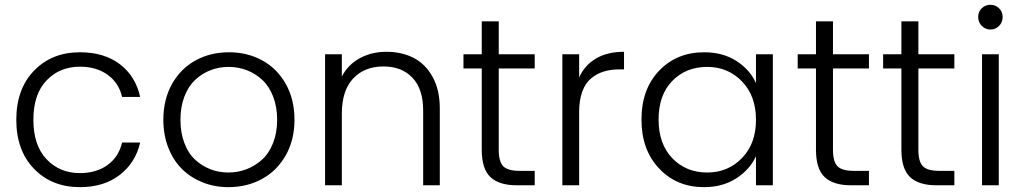

<svg xmlns="http://www.w3.org/2000/svg" viewBox="-20 -772 4260 800"><path d="M313 -554.2Q414.1 -554.2 479.5 -504.4Q544.9 -454.6 564 -368.2H488.8Q475.1 -426.8 428.5 -460.4Q381.8 -494.1 313 -494.1Q228.5 -494.1 173.8 -436.8Q119.1 -379.4 119.1 -272.9Q119.1 -166.5 173.8 -108.6Q228.5 -50.8 313 -50.8Q381.8 -50.8 428.2 -84.5Q474.6 -118.2 488.8 -178.2H564Q544.9 -94.2 479 -43.2Q413.1 7.8 313 7.8Q195.8 7.8 121.8 -68.6Q47.9 -145 47.9 -272.9Q47.9 -400.9 121.8 -477.5Q195.8 -554.2 313 -554.2Z M1207 -272.9Q1207 -188.5 1170.2 -124Q1133.3 -59.6 1071 -25.9Q1008.8 7.8 931.6 7.8Q874 7.8 824.5 -12Q774.9 -31.7 738.5 -67.6Q702.1 -103.5 681.4 -156.5Q660.6 -209.5 660.6 -272.9Q660.6 -357.9 697 -422.4Q733.4 -486.8 795.2 -520.5Q856.9 -554.2 933.6 -554.2Q1010.7 -554.2 1072.5 -520.5Q1134.3 -486.8 1170.7 -422.4Q1207 -357.9 1207 -272.9ZM931.6 -53.2Q971.2 -53.2 1007.1 -66.9Q1043 -80.6 1071.8 -106.7Q1100.6 -132.8 1117.7 -175.8Q1134.8 -218.8 1134.8 -272.9Q1134.8 -327.1 1117.9 -370.1Q1101.1 -413.1 1072.5 -439.5Q1043.9 -465.8 1008.3 -479.5Q972.7 -493.2 932.6 -493.2Q892.6 -493.2 857.2 -479.5Q821.8 -465.8 793.5 -439.5Q765.1 -413.1 748.5 -370.1Q731.9 -327.1 731.9 -272.9Q731.9 -218.8 748.3 -175.8Q764.6 -132.8 793 -106.7Q821.3 -80.6 856.4 -66.9Q891.6 -53.2 931.6 -53.2Z M1743.2 0V-312Q1743.2 -400.9 1698.7 -448Q1654.3 -495.1 1577.6 -495.1Q1498.5 -495.1 1451.4 -444.8Q1404.3 -394.5 1404.3 -297.9V0H1334.5V-545.9H1404.3V-453.1Q1430.2 -502.9 1479.2 -529.5Q1528.3 -556.2 1590.3 -556.2Q1653.8 -556.2 1703.1 -531Q1752.4 -505.9 1782.5 -451.7Q1812.5 -397.5 1812.5 -319.8V0Z M1987.3 -147.9V-486.8H1911.1V-545.9H1987.3V-683.1H2058.1V-545.9H2208V-486.8H2058.1V-147.9Q2058.1 -98.1 2077.1 -79.1Q2096.2 -60.1 2144 -60.1H2208V0H2133.3Q2059.6 0 2023.4 -34.2Q1987.3 -68.4 1987.3 -147.9Z M2393.1 -305.2V0H2323.2V-545.9H2393.1V-449.2Q2416 -500.5 2463.4 -528.3Q2510.7 -556.2 2580.1 -556.2V-482.9H2561Q2524.9 -482.9 2496.1 -474.1Q2467.3 -465.3 2443.4 -445.8Q2419.4 -426.3 2406.2 -390.6Q2393.1 -355 2393.1 -305.2Z M2914.1 -554.2Q2992.2 -554.2 3048.6 -517.8Q3105 -481.4 3129.9 -425.8V-545.9H3200.2V0H3129.9V-121.1Q3104 -64.9 3047.4 -28.6Q2990.7 7.8 2913.1 7.8Q2799.8 7.8 2726.3 -69.8Q2652.8 -147.5 2652.8 -273.9Q2652.8 -400.4 2726.3 -477.3Q2799.8 -554.2 2914.1 -554.2ZM2926.8 -493.2Q2837.9 -493.2 2781 -434.6Q2724.1 -376 2724.1 -273.9Q2724.1 -172.4 2781.2 -112.8Q2838.4 -53.2 2926.8 -53.2Q3013.2 -53.2 3071.5 -113.3Q3129.9 -173.3 3129.9 -272.9Q3129.9 -372.6 3071.5 -432.9Q3013.2 -493.2 2926.8 -493.2Z M3379.9 -147.9V-486.8H3303.7V-545.9H3379.9V-683.1H3450.7V-545.9H3600.6V-486.8H3450.7V-147.9Q3450.7 -98.1 3469.7 -79.1Q3488.8 -60.1 3536.6 -60.1H3600.6V0H3525.9Q3452.1 0 3416 -34.2Q3379.9 -68.4 3379.9 -147.9Z M3735.8 -147.9V-486.8H3659.7V-545.9H3735.8V-683.1H3806.6V-545.9H3956.5V-486.8H3806.6V-147.9Q3806.6 -98.1 3825.7 -79.1Q3844.7 -60.1 3892.6 -60.1H3956.5V0H3881.8Q3808.1 0 3772 -34.2Q3735.8 -68.4 3735.8 -147.9Z M4071.8 0V-545.9H4141.6V0ZM4106.9 -752Q4127.9 -752 4142.8 -737.5Q4157.7 -723.1 4157.7 -701.2Q4157.7 -679.2 4142.8 -664.1Q4127.9 -648.9 4106.9 -648.9Q4085.9 -648.9 4070.8 -664.1Q4055.7 -679.2 4055.7 -701.2Q4055.7 -723.1 4070.6 -737.5Q4085.4 -752 4106.9 -752Z"/></svg>

Font: SVN-Poppins Light
Style: Regular
Weight: 300
Designer: Ninad Kale (Devanagari), Jonny Pinhorn (Latin)
Foundry: Indian Type Foundry
Version: Version 3.002 2017